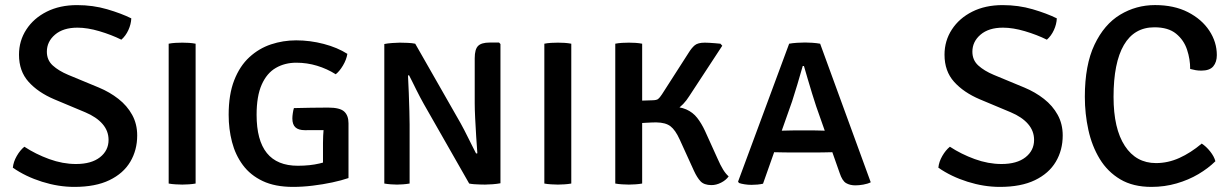

<svg xmlns="http://www.w3.org/2000/svg" viewBox="-20 -716 4806 749"><path d="M30.1 -61.8Q32.2 -84.6 45.4 -107.5Q58.6 -130.4 75.1 -143.6Q118.7 -114.9 171.7 -95.5Q224.7 -76.2 276.3 -76.2Q336.5 -76.2 370 -102.5Q403.5 -128.8 403.5 -170.2Q403.5 -205.3 379.9 -232.4Q356.4 -259.5 312.5 -278L191.7 -328.6Q128.7 -355.3 91.4 -396.9Q54.1 -438.4 54.1 -502.5Q54.1 -557 82.8 -600.9Q111.4 -644.9 162.3 -670.5Q213.2 -696.1 280.6 -696.1Q342.7 -696.1 398 -679.9Q453.2 -663.7 492.2 -644.4Q491.2 -621.4 480.8 -598.7Q470.4 -576 453.4 -561.2Q414.4 -580.5 367.7 -594.3Q321.1 -608.1 282.2 -608.1Q226.6 -608.1 194.7 -580.9Q162.8 -553.7 162.8 -514.4Q162.8 -481.5 185.8 -460.6Q208.9 -439.6 246.1 -424L365.5 -374.5Q408.2 -356.7 442 -330.2Q475.9 -303.7 495.5 -268.1Q515.2 -232.5 515.2 -187.6Q515.2 -130.3 488.2 -84.9Q461.2 -39.4 406.9 -13.2Q352.6 13.1 269.9 13.1Q207.8 13.1 144 -7Q80.2 -27 30.1 -61.8Z M638 -545.5Q649.3 -547.9 664.6 -548.8Q679.9 -549.6 691 -549.6Q702.8 -549.6 716.8 -548.8Q730.8 -547.9 743.1 -545.5V0Q730.8 2.2 716.8 3.1Q702.8 4.1 691 4.1Q679.9 4.1 664.6 3.1Q649.3 2.2 638 0Z M1335.1 -505.9Q1331.4 -483.1 1318 -460.6Q1304.6 -438 1289.7 -426.3Q1255.8 -447.7 1216.8 -459.5Q1177.8 -471.4 1135.9 -471.4Q1091.1 -471.4 1056.1 -451.1Q1021 -430.9 1001 -386.1Q981 -341.2 981 -268.2Q981 -168.7 1021 -119Q1061 -69.4 1141.9 -69.4Q1189.4 -69.4 1226.6 -78.3Q1263.8 -87.3 1285.9 -94.8L1339.5 -21.4Q1312.7 -12.2 1276.3 -4.4Q1240 3.4 1200.2 8.2Q1160.4 13.1 1123.1 13.1Q1053.1 13.1 1004.9 -9.7Q956.7 -32.5 927.4 -72.1Q898.1 -111.7 885.1 -162.1Q872 -212.6 872 -268.1Q872 -347.5 893.7 -403Q915.4 -458.6 952.8 -492.9Q990.1 -527.2 1037.2 -542.9Q1084.3 -558.6 1135.3 -558.6Q1189.8 -558.6 1243.1 -544.6Q1296.4 -530.6 1335.1 -505.9ZM1240 -158.9Q1240 -184.7 1242.8 -217.1Q1245.5 -249.6 1253 -269.8L1339.5 -233.6V-21.4L1240 -19.4ZM1126.6 -294.3Q1160 -295.1 1192.9 -295.7Q1225.8 -296.3 1260.1 -296.3Q1306.3 -296.3 1322.9 -280.7Q1339.5 -265.2 1339.5 -235.3V-210.5Q1298.9 -208.6 1252.8 -208.4Q1206.6 -208.2 1169 -208.2Q1144.5 -208.2 1132.5 -219.2Q1120.5 -230.1 1120.5 -254Q1120.5 -262.6 1122.3 -274.7Q1124 -286.7 1126.6 -294.3Z M1479.2 -544.3Q1491.9 -546.9 1509.8 -548.2Q1527.6 -549.6 1539.4 -549.6Q1552.3 -549.6 1570.1 -548.8Q1587.8 -548.1 1599.8 -545.5L1579.3 -423.2L1571.6 -421.5Q1573.3 -391 1574.7 -353.3Q1576 -315.6 1577 -282.1Q1577.9 -248.5 1577.9 -229.9V0Q1564.5 2.2 1552 3.1Q1539.4 4.1 1528.8 4.1Q1518.6 4.1 1505.3 3.1Q1491.9 2.2 1479.2 0ZM1633.6 -309.8Q1627.2 -321 1619.4 -335.8Q1611.6 -350.6 1603.7 -366.4Q1595.9 -382.1 1588.6 -397Q1581.2 -411.8 1575.3 -423.2L1537.9 -465.6L1599.8 -545.5L1776.9 -235.2Q1783.3 -224 1791.2 -208.5Q1799.1 -193.1 1807.5 -176.2Q1815.9 -159.4 1823.7 -143.8Q1831.6 -128.1 1837.5 -116.7L1875.6 -76.3L1810.3 0ZM1932.3 -544.2V-1.1Q1918.9 1.5 1901.4 2.8Q1883.9 4.1 1871.9 4.1Q1863.5 4.1 1852.1 3.7Q1840.8 3.4 1829.6 2.6Q1818.4 1.7 1810.3 0L1834.5 -116.7L1842.2 -118Q1840.2 -144.9 1837.7 -182.3Q1835.3 -219.7 1833.6 -255.4Q1831.9 -291.1 1831.9 -312.7V-488.9Q1831.9 -523.9 1845.1 -536.9Q1858.2 -550 1890.2 -550H1926.9Z M2103.5 -545.5Q2114.8 -547.9 2130.1 -548.8Q2145.4 -549.6 2156.5 -549.6Q2168.3 -549.6 2182.3 -548.8Q2196.3 -547.9 2208.6 -545.5V0Q2196.3 2.2 2182.3 3.1Q2168.3 4.1 2156.5 4.1Q2145.4 4.1 2130.1 3.1Q2114.8 2.2 2103.5 0Z M2380.2 -545.5Q2391.8 -547.9 2407 -548.8Q2422.1 -549.6 2433.2 -549.6Q2445 -549.6 2458.9 -548.8Q2472.9 -547.9 2485.1 -545.5V0Q2472.9 2.2 2458.9 3.1Q2445 4.1 2433.2 4.1Q2422.1 4.1 2407 3.1Q2391.8 2.2 2380.2 0ZM2822.5 -27.9Q2811.9 -13 2792.9 -3.4Q2774 6.2 2754.8 6.1Q2726.5 5.7 2713 -8.6Q2699.5 -22.9 2687.2 -49.5L2631.4 -172Q2614.6 -208.9 2595.6 -223.4Q2576.6 -238 2540.8 -238.5Q2528.1 -238.7 2502.5 -237.2Q2476.9 -235.7 2457.4 -234.6L2418 -231.2V-300.6H2589.4Q2631.1 -300.6 2657.1 -289.2Q2683.1 -277.7 2699.8 -256.2Q2716.6 -234.7 2730.2 -205.4L2779.4 -96.8Q2790.4 -71.3 2800.7 -54.7Q2810.9 -38.1 2822.5 -27.9ZM2666.1 -509.7Q2678 -529.1 2690.3 -539.4Q2702.6 -549.6 2729.6 -549.6Q2736.4 -549.6 2747.2 -549Q2758 -548.3 2769.5 -547.4Q2781.1 -546.6 2790.5 -545.5L2797.6 -537.6L2669.2 -341.6Q2647 -305.9 2617 -287.2Q2587 -268.4 2547 -268.4H2425.2V-321.6L2525 -324.8Q2541.1 -325.1 2547.2 -329.7Q2553.3 -334.3 2562.2 -347.8Z M3058.5 -545.5Q3071.6 -547.9 3089.6 -549.1Q3107.6 -550.2 3120.8 -550.2Q3133.2 -550.2 3149.6 -549.1Q3165.9 -547.9 3179.4 -545.5L3376.8 -4.9Q3365.1 1.1 3348 4.1Q3331 7.1 3316.8 7.1Q3295.7 7.1 3280.7 -1.7Q3265.6 -10.4 3255.5 -41.2L3163.8 -301.6Q3156.6 -323.1 3148 -351.2Q3139.5 -379.3 3131.1 -407.5Q3122.7 -435.7 3116.2 -458.6H3111.5Q3102.3 -425.8 3090.5 -386.4Q3078.7 -347.1 3070 -320.5L2956.6 0.6Q2946.9 2.9 2935.1 4Q2923.2 5.1 2911.5 5.1Q2897.9 5.1 2884.7 3Q2871.6 1 2862.8 -2.2L2859.2 -7.5ZM3052.5 -121.3Q3048.1 -121.3 3035.6 -121.5Q3023.2 -121.8 3010.8 -122Q2998.4 -122.3 2993.4 -122.3H2948.9L2982.5 -206.2H3021.6Q3026.5 -206.2 3037.3 -206.4Q3048 -206.7 3058.8 -206.9Q3069.6 -207.2 3074 -207.2H3158.1Q3162.8 -207.2 3172.4 -206.9Q3181.9 -206.7 3191.4 -206.4Q3201 -206.2 3206 -206.2H3247.4L3278.4 -122.3H3232.1Q3227.5 -122.3 3216 -122Q3204.5 -121.8 3192.8 -121.5Q3181.2 -121.3 3176.8 -121.3Z M3640.6 -61.8Q3642.7 -84.6 3655.9 -107.5Q3669.1 -130.4 3685.6 -143.6Q3729.2 -114.9 3782.2 -95.5Q3835.2 -76.2 3886.8 -76.2Q3947 -76.2 3980.5 -102.5Q4014 -128.8 4014 -170.2Q4014 -205.3 3990.4 -232.4Q3966.9 -259.5 3923 -278L3802.2 -328.6Q3739.2 -355.3 3701.9 -396.9Q3664.6 -438.4 3664.6 -502.5Q3664.6 -557 3693.3 -600.9Q3721.9 -644.9 3772.8 -670.5Q3823.7 -696.1 3891.1 -696.1Q3953.2 -696.1 4008.5 -679.9Q4063.7 -663.7 4102.7 -644.4Q4101.7 -621.4 4091.3 -598.7Q4080.9 -576 4063.9 -561.2Q4024.9 -580.5 3978.2 -594.3Q3931.6 -608.1 3892.7 -608.1Q3837.1 -608.1 3805.2 -580.9Q3773.3 -553.7 3773.3 -514.4Q3773.3 -481.5 3796.3 -460.6Q3819.4 -439.6 3856.6 -424L3976 -374.5Q4018.7 -356.7 4052.5 -330.2Q4086.4 -303.7 4106 -268.1Q4125.7 -232.5 4125.7 -187.6Q4125.7 -130.3 4098.7 -84.9Q4071.7 -39.4 4017.4 -13.2Q3963.1 13.1 3880.4 13.1Q3818.3 13.1 3754.5 -7Q3690.7 -27 3640.6 -61.8Z M4622.9 -447Q4623.2 -484.7 4610.7 -522.2Q4598.3 -559.8 4567.9 -584.6Q4537.5 -609.5 4483.6 -609.5Q4404.6 -609.5 4364.3 -540.4Q4324 -471.3 4324 -338Q4324 -214.1 4368 -146.9Q4411.9 -79.8 4489.7 -79.8Q4536.2 -79.8 4580.5 -99.7Q4624.8 -119.6 4668 -155.9Q4685.4 -144.7 4700.9 -125.2Q4716.4 -105.7 4721.3 -87Q4693.5 -59.5 4655 -36.7Q4616.4 -13.9 4569.7 -0.4Q4523.1 13.1 4471.7 13.1Q4400 13.1 4350.3 -16.4Q4300.6 -45.9 4270.1 -96.1Q4239.5 -146.4 4225.8 -209.2Q4212 -271.9 4212 -338.4Q4212 -462.6 4249.7 -541.7Q4287.3 -620.9 4349.6 -658.6Q4412 -696.2 4485.9 -696.2Q4560.1 -696.2 4614.2 -668.6Q4668.2 -640.9 4697.6 -596.3Q4726.9 -551.8 4726.9 -501.1Q4726.9 -473.9 4713 -457.2Q4699 -440.5 4666.6 -440.5Q4654.3 -440.5 4644.7 -442.2Q4635.1 -443.9 4622.9 -447Z"/></svg>

Font: Signika SC
Style: Regular
Weight: 300
Designer: Anna Giedryś
Foundry: Anna Giedryś
Version: Version 2.000